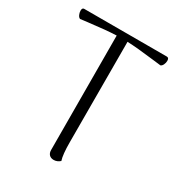

<svg xmlns="http://www.w3.org/2000/svg" viewBox="-168 -801 854 921"><g transform="rotate(30 259.0 -340.5)"><path d="M500 -674Q500 -663 495 -652.5Q490 -642 482 -639L440 -644Q343 -656 289 -658L290 -103Q290 -34 300 -4Q284 10 265 10Q249 10 240 0.5Q231 -9 231 -25L229 -658Q174 -656 77 -644L37 -639Q29 -642 24 -653Q19 -664 19 -675Q19 -691 30 -691H488Q500 -691 500 -674Z"/></g></svg>

Font: Arima Madurai Light
Style: Regular
Weight: 300
Designer: Joana Correia and Natanael Gama
Foundry: NDISCOVER
Version: Version 1.019